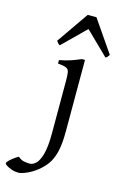

<svg xmlns="http://www.w3.org/2000/svg" viewBox="-259 -780 693 1085"><g transform="rotate(15 87.5 -237.5)"><path d="M164 -49Q164 26 152 72Q140 118 119 146Q98 174 71 195Q45 216 13.5 230Q-18 244 -36 244Q-56 244 -74.5 237.5Q-93 231 -105 223.5Q-117 216 -117 210Q-117 204 -105.5 193Q-94 182 -79 171Q-64 160 -55 156Q-39 170 -22.5 174Q-6 178 13 178Q31 178 49 161.5Q67 145 79 101.5Q91 58 91 -21V-327Q91 -361 88 -377.5Q85 -394 71 -400.5Q57 -407 22 -410V-430Q63 -438 89 -447Q115 -456 146 -469H164ZM292 -533Q286 -524 283 -520Q280 -516 272 -512L138 -643L5 -512Q-3 -516 -6 -520Q-9 -524 -16 -533L113 -719H164Z"/></g></svg>

Font: ChillKai
Style: Regular
Weight: 400
Designer: ChillType
Foundry: 寒蝉字型
Version: Version 2.000